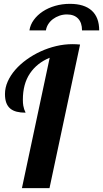

<svg xmlns="http://www.w3.org/2000/svg" viewBox="-20 -980 537 1000"><path d="M94.2 0 238.8 -679.2Q172.4 -651.9 135.7 -597.2Q99.1 -542.5 99.1 -460.9Q99.1 -441.9 101.3 -429.9Q103.5 -418 106 -410.9Q108.4 -403.8 110.6 -399.9Q112.8 -396 112.8 -393.1Q86.9 -393.1 66.9 -398.2Q46.9 -403.3 33.4 -414.6Q20 -425.8 12.9 -444.3Q5.9 -462.9 5.9 -490.2Q5.9 -523.4 20.3 -555.7Q34.7 -587.9 59.8 -616.7Q85 -645.5 118.9 -669.9Q152.8 -694.3 191.7 -712.2Q230.5 -730 272.7 -740Q314.9 -750 356.9 -750Q368.2 -750 377.7 -749.5Q387.2 -749 397 -748L237.8 0ZM133.3 -821.8Q137.7 -851.1 156 -876.2Q174.3 -901.4 202.6 -920.2Q231 -939 267.3 -949.5Q303.7 -960 344.2 -960Q418.9 -960 457.8 -924.8Q496.6 -889.6 496.6 -821.8H407.2Q407.2 -861.8 386.7 -883.3Q366.2 -904.8 328.6 -904.8Q308.1 -904.8 289.3 -898.2Q270.5 -891.6 255.6 -880.4Q240.7 -869.1 231.2 -854Q221.7 -838.9 219.2 -821.8Z"/></svg>

Font: Lobster
Style: Regular
Weight: 400
Designer: Pablo Impallari
Foundry: Pablo Impallari
Version: Version 1.007; ttfautohint (v1.1) -l 8 -r 50 -G 50 -x 14 -D 